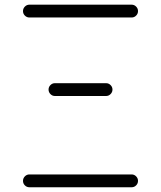

<svg xmlns="http://www.w3.org/2000/svg" viewBox="-20 -789 678 809"><path d="M103.8 -769.3H534.7Q545.7 -769.3 553.6 -761.2Q561.5 -753.2 561.5 -742.2Q561.5 -731.2 553.6 -723.3Q545.7 -715.3 534.7 -715.3H103.8Q92.8 -715.3 84.8 -723.3Q76.9 -731.2 76.9 -742.2Q76.9 -753.2 84.8 -761.2Q92.8 -769.3 103.8 -769.3ZM103.8 -54H534.7Q545.7 -54 553.6 -45.9Q561.5 -37.8 561.5 -26.9Q561.5 -15.9 553.6 -7.9Q545.7 0 534.7 0H103.8Q92.8 0 84.8 -7.9Q76.9 -15.9 76.9 -26.9Q76.9 -37.8 84.8 -45.9Q92.8 -54 103.8 -54ZM211.4 -438.5H427Q438 -438.5 445.9 -430.5Q453.9 -422.6 453.9 -411.6Q453.9 -400.6 445.9 -392.6Q438 -384.5 427 -384.5H211.4Q200.4 -384.5 192.5 -392.6Q184.6 -400.6 184.6 -411.6Q184.6 -422.6 192.5 -430.5Q200.4 -438.5 211.4 -438.5Z"/></svg>

Font: Tecnico
Style: Fino
Weight: 400
Version: Version 1.3